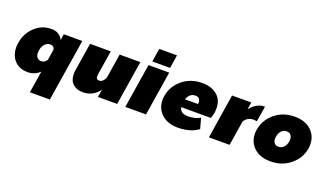

<svg xmlns="http://www.w3.org/2000/svg" viewBox="-79 -1266 3480 2033"><g transform="rotate(20 1660.5 -250.0)"><path d="M10.8 -200.8Q10.8 -222.5 15 -250Q32.5 -360 110.8 -434.2Q189.2 -508.3 297.5 -508.3Q387.5 -508.3 426.7 -431.7L437.5 -500H645.8L535 200H310L349.2 -46.7Q291.7 8.3 215 8.3Q119.2 8.3 65 -50Q10.8 -108.3 10.8 -200.8ZM245.8 -224.2Q245.8 -188.3 263.3 -169.2Q280.8 -150 307.5 -150Q350 -150 371.7 -190L390.8 -310Q382.5 -350 339.2 -350Q307.5 -350 281.7 -323.8Q255.8 -297.5 248.3 -250Q245.8 -236.7 245.8 -224.2Z M1300 -500 1220.8 0H1004.2L1017.5 -85Q946.7 8.3 835.8 8.3Q763.3 8.3 721.7 -31.3Q680 -70.8 680 -142.5Q680 -164.2 683.3 -183.3L733.3 -500H966.7L924.2 -233.3Q921.7 -217.5 921.7 -205Q921.7 -184.2 930 -175.4Q938.3 -166.7 955.8 -166.7Q996.7 -166.7 1022.5 -222.5L1066.7 -500Z M1312.5 0 1391.7 -500H1625L1545.8 0ZM1416.7 -550 1440 -700H1640L1616.7 -550Z M1656.7 -206.7Q1656.7 -225 1660.8 -250Q1679.2 -363.3 1771.2 -440Q1863.3 -516.7 1994.2 -516.7Q2095.8 -516.7 2160.4 -464.2Q2225 -411.7 2225 -314.2Q2225 -289.2 2221.7 -266.7Q2219.2 -250 2214.2 -233.3Q2209.2 -216.7 2205.8 -208.3L2202.5 -200H1869.2Q1882.5 -133.3 1966.7 -133.3Q2048.3 -133.3 2105.8 -166.7L2137.5 -50Q2134.2 -47.5 2128.3 -42.9Q2122.5 -38.3 2100.8 -26.7Q2079.2 -15 2055 -6.2Q2030.8 2.5 1991.3 9.6Q1951.7 16.7 1910 16.7Q1792.5 16.7 1724.6 -46.2Q1656.7 -109.2 1656.7 -206.7ZM1878.3 -291.7H2025Q2026.7 -303.3 2026.7 -308.3Q2026.7 -335 2012.5 -350.8Q1998.3 -366.7 1970.8 -366.7Q1905 -366.7 1878.3 -291.7Z M2254.2 0 2333.3 -500H2550L2537.5 -419.2Q2607.5 -508.3 2701.7 -508.3L2673.3 -332.5Q2652.5 -337.5 2632.5 -337.5Q2569.2 -337.5 2531.7 -279.2L2487.5 0Z M2698.3 -206.7Q2698.3 -225 2702.5 -250Q2720.8 -363.3 2812.9 -440Q2905 -516.7 3035.8 -516.7Q3153.3 -516.7 3221.2 -453.8Q3289.2 -390.8 3289.2 -293.3Q3289.2 -270 3285.8 -250Q3267.5 -136.7 3175 -60Q3082.5 16.7 2951.7 16.7Q2834.2 16.7 2766.2 -46.2Q2698.3 -109.2 2698.3 -206.7ZM2916.7 -228.3Q2916.7 -196.7 2932.9 -177.5Q2949.2 -158.3 2979.2 -158.3Q3014.2 -158.3 3038.3 -184.2Q3062.5 -210 3069.2 -250Q3070.8 -265 3070.8 -271.7Q3070.8 -303.3 3054.6 -322.5Q3038.3 -341.7 3008.3 -341.7Q2973.3 -341.7 2949.6 -316.2Q2925.8 -290.8 2919.2 -250Q2919.2 -249.2 2917.9 -240.8Q2916.7 -232.5 2916.7 -228.3Z"/></g></svg>

Font: BoonTook
Style: Italic
Weight: 400
Italic angle: -9°
Designer: Sungsit Sawaiwan
Foundry: FontUni
Version: Version 3.0